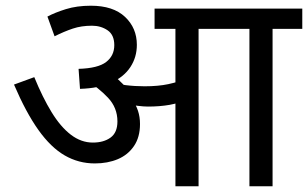

<svg xmlns="http://www.w3.org/2000/svg" viewBox="-20 -652 1078 672"><path d="M675 -551V0H594V-551H521V-622H779V-551ZM298 -632Q376 -632 417.5 -593Q459 -554 459 -495Q459 -452 436.5 -417.5Q414 -383 370 -363Q326 -343 260 -341L255 -411Q323 -413 351.5 -435Q380 -457 380 -494Q380 -530 356.5 -546Q333 -562 302 -562Q265 -562 235 -552Q205 -542 171 -525L146 -594Q172 -608 210.5 -620Q249 -632 298 -632ZM470 -218Q470 -172 449 -141Q428 -110 392.5 -95Q357 -80 312 -80Q255 -80 206.5 -108Q158 -136 114.5 -197Q71 -258 29 -356L100 -382Q129 -311 160.5 -259.5Q192 -208 228 -180.5Q264 -153 305 -153Q343 -153 367 -170.5Q391 -188 391 -227Q391 -275 358 -310Q325 -345 278 -374L337 -377L380 -386Q394 -374 411 -357Q428 -340 438 -323L443 -304Q456 -285 463 -264Q470 -243 470 -218ZM486 -350Q534 -350 569 -357.5Q604 -365 651 -382V-310Q608 -291 573.5 -285Q539 -279 498 -279Q483 -279 463 -281.5Q443 -284 425.5 -287.5Q408 -291 400 -294L353 -350L359 -365Q388 -358 420 -354Q452 -350 486 -350ZM934 -551V0H853V-551H764V-622H1038V-551Z"/></svg>

Font: Noto Sans Devanagari
Style: Regular
Weight: 400
Designer: Jelle Bosma - Monotype Design Team
Foundry: Monotype Imaging Inc.
Version: Version 2.003